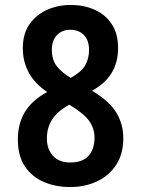

<svg xmlns="http://www.w3.org/2000/svg" viewBox="-20 -744 570 774"><path d="M263 10Q204 10 156.5 -10.5Q109 -31 80.5 -73Q52 -115 52 -182Q52 -245 80 -292Q108 -339 170 -373Q118 -409 95 -453Q72 -497 72 -550Q72 -608 99 -646.5Q126 -685 170 -704.5Q214 -724 265 -724Q318 -724 361 -705Q404 -686 430 -647.5Q456 -609 456 -550Q456 -494 431 -451.5Q406 -409 351 -378Q419 -338 448 -291.5Q477 -245 477 -187Q477 -123 448 -79Q419 -35 370.5 -12.5Q322 10 263 10ZM265 -430Q307 -453 323 -480Q339 -507 339 -543Q339 -581 318.5 -602.5Q298 -624 263 -624Q230 -624 209.5 -602.5Q189 -581 189 -543Q189 -502 209.5 -476.5Q230 -451 265 -430ZM263 -89Q313 -89 337 -116Q361 -143 361 -189Q361 -226 339.5 -256.5Q318 -287 259 -322Q211 -295 190 -262Q169 -229 169 -186Q169 -143 193.5 -116Q218 -89 263 -89Z"/></svg>

Font: Noto Sans Mono Condensed SemiBold
Style: Regular
Weight: 600
Width: 3
Designer: Monotype Design Team
Foundry: Monotype Imaging Inc.
Version: Version 2.014